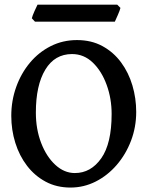

<svg xmlns="http://www.w3.org/2000/svg" viewBox="-20 -805 655 839"><path d="M288.1 14.6Q227.5 14.6 179.7 -11Q131.8 -36.6 98.1 -80.6Q64.5 -124.5 46.9 -180.9Q29.3 -237.3 29.3 -298.8Q29.3 -365.2 50.8 -425Q72.3 -484.9 110.8 -531Q149.4 -577.1 201.9 -603.5Q254.4 -629.9 316.4 -629.9Q379.4 -629.9 427.7 -603.5Q476.1 -577.1 509 -532.5Q542 -487.8 558.6 -431.6Q575.2 -375.5 575.2 -315.9Q575.2 -249.5 552.5 -189.9Q529.8 -130.4 490 -84.2Q450.2 -38.1 398.2 -11.7Q346.2 14.6 288.1 14.6ZM307.1 -48.8Q377 -48.8 422.4 -113.3Q467.8 -177.7 467.8 -307.1Q467.8 -374.5 446 -434.3Q424.3 -494.1 385.5 -531.5Q346.7 -568.8 294.9 -568.8Q219.2 -568.8 178 -500.7Q136.7 -432.6 136.7 -313Q136.7 -240.2 159.9 -180.2Q183.1 -120.1 221.9 -84.5Q260.7 -48.8 307.1 -48.8ZM132.8 -710.4 119.1 -725.1Q121.6 -735.8 130.4 -755.6Q139.2 -775.4 144 -784.7H492.2L506.3 -770.5Q503.9 -759.8 494.9 -739.5Q485.8 -719.2 481.9 -710.4Z"/></svg>

Font: David Libre Medium
Style: Regular
Weight: 500
Designer: Ismar David, J. Victor Gaultney, Annie Olsen and Meir Sadan
Foundry: Monotype Imaging Inc. & SIL International
Version: Version 1.100; ttfautohint (v1.8.4.7-5d5b)